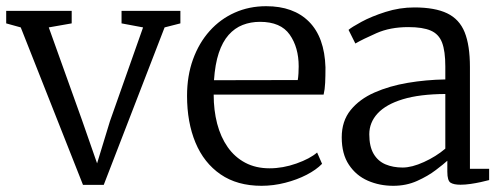

<svg xmlns="http://www.w3.org/2000/svg" viewBox="-21 -589 1622 620"><path d="M247 8 46 -500.5 -1 -513.5V-554H210.5V-513.5L136.5 -500.5L243.5 -202L292.5 -61.5L334 -197.5L441 -500.5L371.5 -513.5V-554H561.5V-513.5L510.5 -500.5L314 8Z M823.5 11Q745 11 691.2 -26Q637.5 -63 610.2 -128.5Q583 -194 583 -279.5Q583 -344 602.2 -397.2Q621.5 -450.5 656 -489Q690.5 -527.5 737 -548.2Q783.5 -569 838.5 -569Q927 -569 977 -518.8Q1027 -468.5 1030 -371.5Q1030 -343 1029 -321.5Q1028 -300 1024 -283.5H669Q669 -233 680.2 -189.8Q691.5 -146.5 714.2 -114Q737 -81.5 771 -63.5Q805 -45.5 849.5 -45.5Q892.5 -45.5 936.2 -61Q980 -76.5 1003 -96.5L1019 -60Q1000 -40.5 969 -24.5Q938 -8.5 900 1.2Q862 11 823.5 11ZM670 -330 940.5 -330.5Q942 -338.5 942.8 -352Q943.5 -365.5 943.5 -374.5Q943.5 -436 914.5 -477.2Q885.5 -518.5 818.5 -518.5Q788.5 -518.5 762.8 -508.5Q737 -498.5 717.2 -476.2Q697.5 -454 685.5 -418Q673.5 -382 670 -330Z M1249 11Q1204.5 11 1166.8 -5.5Q1129 -22 1105.8 -56.8Q1082.5 -91.5 1082.5 -145.5Q1082.5 -198 1111.2 -233.5Q1140 -269 1188.2 -290.2Q1236.5 -311.5 1295.8 -321.5Q1355 -331.5 1417 -332.5V-374.5Q1417 -424 1406.5 -451.5Q1396 -479 1370 -490.2Q1344 -501.5 1297.5 -501.5Q1239 -501.5 1194.8 -482Q1150.5 -462.5 1126.5 -448.5L1104.5 -492.5Q1114 -501 1146.2 -518.5Q1178.5 -536 1224 -550.5Q1269.5 -565 1317 -565Q1383.5 -565 1423 -546Q1462.5 -527 1479.5 -484.8Q1496.5 -442.5 1496.5 -372.5V-44H1558.5V-7.5Q1547.5 -4.5 1531.5 -1Q1515.5 2.5 1498.2 5Q1481 7.5 1466 7.5Q1444.5 7.5 1434 1Q1423.5 -5.5 1423.5 -34.5V-70Q1411.5 -59 1386.2 -39.8Q1361 -20.5 1326 -4.8Q1291 11 1249 11ZM1279 -48Q1309 -48 1348 -65.8Q1387 -83.5 1417 -109V-285.5Q1334 -285 1279.8 -268.5Q1225.5 -252 1198.5 -222.8Q1171.5 -193.5 1171.5 -155.5Q1171.5 -116 1185.5 -92.2Q1199.5 -68.5 1224 -58.2Q1248.5 -48 1279 -48Z"/></svg>

Font: Merriweather 20pt Light
Style: Regular
Weight: 300
Version: Version 2.100